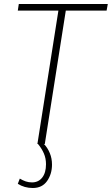

<svg xmlns="http://www.w3.org/2000/svg" viewBox="-20 -720 559 960"><path d="M69 199 79 173Q94 182 108.5 187Q123 192 140 192Q172 192 191 168Q210 144 210 101Q210 72 199.5 47.5Q189 23 170 0H167L272 -667H69L74 -700H519L513 -667H309L204 0H200Q218 19 229 45.5Q240 72 240 103Q240 150 215.5 185Q191 220 144 220Q102 220 69 199Z"/></svg>

Font: Georama ExtraLight
Style: Italic
Weight: 200
Italic angle: -9°
Designer: Jean-Baptiste Levee
Foundry: Production Type
Version: Version 1.000